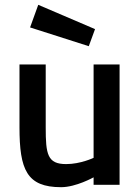

<svg xmlns="http://www.w3.org/2000/svg" viewBox="-20 -768 583 798"><path d="M105 -654 349 -576 375 -647 139 -748ZM369 -112C369 -112 315 -86 255 -86C177 -86 170 -127 170 -238V-500H61V-239C61 -63 91 10 234 10C296 10 369 -31 369 -31V0H477V-500H369Z"/></svg>

Font: RazerF5 SemiBold
Style: Regular
Weight: 600
Foundry: Razer Inc.
Version: Version 2